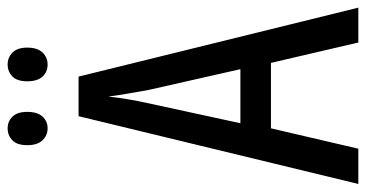

<svg xmlns="http://www.w3.org/2000/svg" viewBox="-242 -692 935 490"><g transform="rotate(-90 225.0 -447.5)"><path d="M361 0 309 -223H142L90 0H0L173 -714H274L450 0ZM240 -535Q235 -563 230.5 -589Q226 -615 223 -638Q218 -590 206 -536L155 -301H293ZM99 -845Q99 -871 111.5 -883Q124 -895 142 -895Q160 -895 172 -882.5Q184 -870 184 -845Q184 -819 172 -806Q160 -793 142 -793Q124 -793 111.5 -806Q99 -819 99 -845ZM262 -845Q262 -871 274.5 -883Q287 -895 305 -895Q323 -895 335.5 -882.5Q348 -870 348 -845Q348 -819 335.5 -806Q323 -793 305 -793Q286 -793 274 -806Q262 -819 262 -845Z"/></g></svg>

Font: Noto Sans ExtraCondensed
Style: Regular
Weight: 400
Width: 2
Designer: Monotype Design Team
Foundry: Monotype Imaging Inc.
Version: Version 2.013; ttfautohint (v1.8.4.7-5d5b)